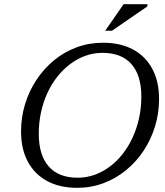

<svg xmlns="http://www.w3.org/2000/svg" viewBox="-20 -891 793 921"><path d="M166 -249.5Q166 -147 213.5 -92.8Q261 -38.5 352.5 -38.5Q394.5 -38.5 433.2 -52.2Q472 -66 506.2 -91.5Q540.5 -117 568.2 -152.2Q596 -187.5 616 -231Q636 -274.5 647 -324Q658 -373.5 658 -427Q658 -529.5 610.5 -583.5Q563 -637.5 471.5 -637.5Q429.5 -637.5 390.8 -623.8Q352 -610 317.8 -584.5Q283.5 -559 255.5 -523.8Q227.5 -488.5 207.5 -445.2Q187.5 -402 176.8 -352.5Q166 -303 166 -249.5ZM743 -416Q743 -348 723.8 -285Q704.5 -222 669 -168.2Q633.5 -114.5 584.5 -74.5Q535.5 -34.5 476 -12.2Q416.5 10 349.5 10Q266.5 10 206.2 -22.5Q146 -55 113.5 -115.5Q81 -176 81 -260.5Q81 -328.5 100.2 -391.5Q119.5 -454.5 155 -508Q190.5 -561.5 239.2 -601.8Q288 -642 347.5 -664Q407 -686 474.5 -686Q557.5 -686 617.8 -653.8Q678 -621.5 710.5 -561Q743 -500.5 743 -416ZM484.5 -743.5 573 -871H687.5L686.5 -860L517 -743.5Z"/></svg>

Font: Newsreader 16pt 16pt
Style: Italic
Weight: 400
Italic angle: -17°
Version: Version 1.003